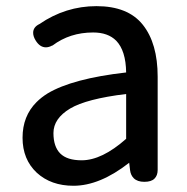

<svg xmlns="http://www.w3.org/2000/svg" viewBox="-20 -552 603 619"><path d="M98.6 4.9Q52.7 -38.1 52.7 -107.9Q52.7 -177.7 97.7 -222.7Q113.3 -238.3 133.8 -251Q213.9 -298.8 386.7 -318.4Q385.7 -388.7 354.5 -420.9Q328.1 -447.3 280.3 -447.3Q205.1 -447.3 149.4 -405.3Q149.4 -405.3 148.4 -405.3Q137.7 -399.4 127.9 -399.4Q108.4 -399.4 94.7 -421.9Q86.9 -434.6 86.9 -446.3Q86.9 -464.8 107.4 -474.6Q191.4 -532.2 291 -532.2Q392.6 -532.2 440.4 -472.2Q488.3 -412.1 488.3 -304.7V-3.9Q488.3 13.7 478 23.9Q467.8 34.2 445.3 34.2Q422.9 34.2 411.1 22.5Q401.4 12.7 399.4 -2.9L396.5 -27.3Q301.8 46.9 216.8 46.9Q144.5 46.9 98.6 4.9ZM152.3 -123Q152.3 -79.1 174.3 -57.1Q196.3 -35.2 243.2 -35.2Q308.6 -35.2 386.7 -104.5V-249Q258.8 -233.4 206.1 -202.1Q152.3 -169.9 152.3 -123Z"/></svg>

Font: TaiwanPearl
Style: Regular
Weight: 400
Version: Version 2.102